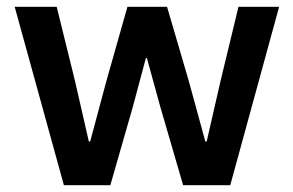

<svg xmlns="http://www.w3.org/2000/svg" viewBox="-20 -542 859 562"><path d="M23 -522H146L199 -307L240 -128H244L292 -307L353 -522H469L532 -307L581 -128H585L626 -307L678 -522H797L654 0H516L449 -230L410 -372H407L369 -230L303 0H167Z"/></svg>

Font: IBM Plex Sans Thai Looped SemiBold
Style: Regular
Weight: 600
Designer: Mike Abbink, Paul van der Laan, Pieter van Rosmalen, Ben Mitchell, Mark Frömberg
Foundry: Bold Monday
Version: Version 1.1